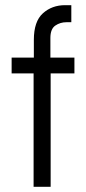

<svg xmlns="http://www.w3.org/2000/svg" viewBox="-20 -723 332 743"><path d="M176 0H110V-439H25V-500H111V-569Q111 -640 146 -671.5Q181 -703 232 -703H256V-637H237Q213 -637 194 -624Q175 -611 175 -576V-500H268V-439H176Z"/></svg>

Font: Marvel
Style: Bold
Weight: 700
Designer: Carolina Trebol
Foundry: Carolina Trebol
Version: Version 1.001